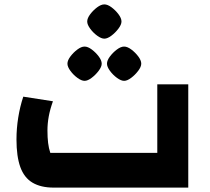

<svg xmlns="http://www.w3.org/2000/svg" viewBox="-20 -854 954 874"><path d="M224 0Q166 0 128 -22.5Q90 -45 72.5 -93.5Q55 -142 55 -219Q55 -269 63 -319Q71 -369 86 -414L221 -393Q208 -357 202 -324.5Q196 -292 196 -260Q196 -228 199 -203.5Q202 -179 209 -158H696V-470H837V0ZM365 -486Q351 -486 332.5 -499.5Q314 -513 300.5 -531.5Q287 -550 287 -564Q287 -579 300.5 -597Q314 -615 332 -628.5Q350 -642 365 -642Q380 -642 398 -628.5Q416 -615 429.5 -597Q443 -579 443 -564Q443 -550 429 -531.5Q415 -513 397 -499.5Q379 -486 365 -486ZM545 -486Q531 -486 512.5 -499.5Q494 -513 480.5 -531.5Q467 -550 467 -564Q467 -579 480.5 -597Q494 -615 512 -628.5Q530 -642 545 -642Q560 -642 578 -628.5Q596 -615 609.5 -597Q623 -579 623 -564Q623 -550 609 -531.5Q595 -513 577 -499.5Q559 -486 545 -486ZM455 -678Q441 -678 422.5 -691.5Q404 -705 390.5 -723.5Q377 -742 377 -756Q377 -771 390.5 -789Q404 -807 422 -820.5Q440 -834 455 -834Q470 -834 488 -820.5Q506 -807 519.5 -789Q533 -771 533 -756Q533 -742 519 -723.5Q505 -705 487 -691.5Q469 -678 455 -678Z"/></svg>

Font: Changa ExtraLight
Style: Bold
Weight: 700
Version: Version 3.002; ttfautohint (v1.8.2)